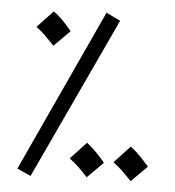

<svg xmlns="http://www.w3.org/2000/svg" viewBox="-52 -735 737 809"><g transform="rotate(5 317.0 -330.5)"><path d="M107 26 49 0 366 -687 426 -658ZM343 11Q321 -13 305 -28.5Q289 -44 265 -62L332 -134Q354 -117 374.5 -96Q395 -75 410 -56ZM529 11Q506 -13 490 -28.5Q474 -44 450 -62L517 -134Q540 -117 560 -96Q580 -75 596 -56ZM155 -529Q132 -553 116.5 -568.5Q101 -584 77 -602L144 -673Q167 -657 187 -636Q207 -615 222 -596Z"/></g></svg>

Font: Noto Sans Arabic Condensed
Style: Regular
Weight: 400
Width: 3
Designer: Monotype Design Team, Nadine Chahine, Nizar Qandah and Khaled Hosny
Foundry: Monotype Imaging Inc.
Version: Version 2.012